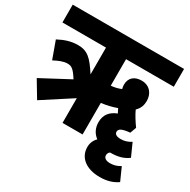

<svg xmlns="http://www.w3.org/2000/svg" viewBox="-174 -784 1098 1111"><g transform="rotate(30 375.5 -229.0)"><path d="M98 -40 291 -165V0H425V-211C461 -215 497 -224 527 -235C531 -226 536 -216 541 -207C495 -189 469 -158 469 -108C469 -69 485 -39 513 -18C495 -1 485 23 485 49C485 120 544 164 633 164C680 164 719 153 751 130L713 45C690 59 670 65 645 65C619 65 602 55 602 36C602 26 606 17 615 11C615 11 616 11 617 11C664 11 702 2 735 -23L697 -108C674 -93 652 -87 629 -87C600 -87 587 -97 587 -112C587 -132 607 -142 659 -147L674 -188C654 -216 633 -248 619 -279C643 -301 650 -328 650 -354C650 -399 622 -441 566 -441C520 -441 488 -417 488 -369C488 -359 490 -351 492 -342C473 -334 451 -328 425 -326V-503H744V-622H0V-503H291V-324C238 -406 208 -435 144 -435C100 -435 59 -422 16 -399L58 -283C88 -299 118 -312 145 -312C172 -312 187 -302 220 -250L32 -150Z"/></g></svg>

Font: Noto Sans Devanagari ExtraCondensed ExtraBold
Style: Regular
Weight: 800
Width: 2
Designer: Jelle Bosma - Monotype Design Team
Foundry: Monotype Imaging Inc.
Version: Version 2.004